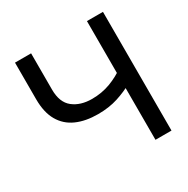

<svg xmlns="http://www.w3.org/2000/svg" viewBox="-165 -874 997 1019"><g transform="rotate(-30 334.0 -364.0)"><path d="M305.7 -270Q229.5 -270 174.3 -294.7Q119.1 -319.3 89.4 -370.8Q59.6 -422.4 59.6 -503.4V-727.5H158.2V-505.4Q158.2 -426.8 202.9 -391.4Q247.6 -356 318.4 -356Q378.4 -356 431.2 -375.7Q483.9 -395.5 529.3 -428.7V-332Q482.4 -305.2 427.7 -287.6Q373 -270 305.7 -270ZM500.5 0V-727.5H598.6V0Z"/></g></svg>

Font: Inter Cardless Display
Style: Regular
Weight: 400
Designer: Rasmus Andersson
Foundry: rsms
Version: Version 4.001;git-9221beed3